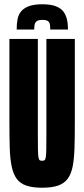

<svg xmlns="http://www.w3.org/2000/svg" viewBox="-20 -870 395 898"><path d="M177 8Q132 8 103 -2Q74 -12 58 -34Q42 -56 34.5 -92Q27 -128 25.5 -180Q24 -232 24 -302V-688H157V-242Q157 -196 157.5 -170.5Q158 -145 160 -134Q162 -123 166 -120.5Q170 -118 177 -118Q184 -118 188 -120.5Q192 -123 194 -134Q196 -145 196.5 -170.5Q197 -196 197 -242V-688H330V-302Q330 -232 328.5 -180Q327 -128 320 -92Q313 -56 296.5 -34Q280 -12 251.5 -2Q223 8 177 8ZM178 -850Q217 -850 240.5 -841Q264 -832 276 -816.5Q288 -801 293 -779.5Q298 -758 298 -732H215Q215 -745 213.5 -755Q212 -765 204.5 -771Q197 -777 178 -777Q160 -777 152 -771Q144 -765 142 -755Q140 -745 140 -732H58Q58 -758 62 -779.5Q66 -801 78.5 -816.5Q91 -832 115 -841Q139 -850 178 -850Z"/></svg>

Font: Saira UltraCondensed Black
Style: Regular
Weight: 900
Width: 1
Designer: Hector Gatti with collaboration of the Omnibus-Type team
Foundry: Omnibus-Type
Version: Version 1.101